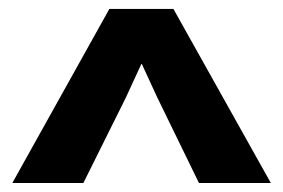

<svg xmlns="http://www.w3.org/2000/svg" viewBox="-20 -902 639 433"><path d="M7.8 -489.3 226.6 -881.8H371.1L590.8 -489.3H428.7L334 -683.6L299.8 -757.8H298.8L263.7 -681.6L168 -489.3Z"/></svg>

Font: Gothic A1 Black
Style: Regular
Weight: 900
Version: Version 2.50